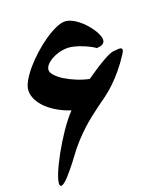

<svg xmlns="http://www.w3.org/2000/svg" viewBox="-141 -819 838 965"><g transform="rotate(-20 278.5 -336.0)"><path d="M534.2 -466.8Q506.8 -424.8 480.7 -393.8Q454.6 -362.8 429.7 -339.1Q404.8 -315.4 380.6 -297.4Q356.4 -279.3 332.5 -262.7Q311 -246.6 286.9 -228Q262.7 -209.5 237.1 -186Q211.4 -162.6 184.3 -133.1Q157.2 -103.5 129.9 -65.9Q121.6 -54.7 110.4 -40Q99.1 -25.4 86.9 -10.7Q74.7 3.9 62.7 17.3Q50.8 30.8 40.5 39.1Q30.3 47.4 22.9 49.3Q15.6 51.3 13.2 43.5Q10.7 36.1 14.2 21.5Q17.6 6.8 25.4 -13.2Q33.2 -33.2 44.7 -56.9Q56.2 -80.6 70.3 -106.2Q84.5 -131.8 100.3 -157.7Q116.2 -183.6 132.6 -207.5Q148.9 -231.4 165.5 -252.4Q182.1 -273.4 197.3 -289.1Q161.1 -301.3 130.1 -318.8Q99.1 -336.4 76.4 -357.9Q53.7 -379.4 40.8 -404.1Q27.8 -428.7 27.8 -454.6Q27.8 -476.6 43.5 -504.6Q59.1 -532.7 84.2 -562.3Q109.4 -591.8 140.9 -620.4Q172.4 -648.9 204.3 -671.1Q236.3 -693.4 265.9 -707Q295.4 -720.7 316.4 -720.7Q333 -720.7 350.6 -712.9Q368.2 -705.1 385 -692.1Q401.9 -679.2 417 -662.8Q432.1 -646.5 443.6 -629.6Q455.1 -612.8 461.7 -597.2Q468.3 -581.5 468.3 -569.8Q468.3 -540 421.9 -540Q422.4 -541.5 416 -545.7Q409.7 -549.8 398.9 -555.4Q388.2 -561 373.8 -567.4Q359.4 -573.7 344 -578.9Q328.6 -584 313.2 -587.4Q297.9 -590.8 284.7 -590.8Q259.3 -590.8 236.3 -584Q213.4 -577.1 196 -566.7Q178.7 -556.2 168.5 -543.5Q158.2 -530.8 158.2 -518.6Q158.2 -504.4 173.8 -487.5Q189.5 -470.7 214.8 -455.1Q240.2 -439.5 272.5 -426.3Q304.7 -413.1 337.4 -406.2Q401.4 -450.7 442.9 -473.9Q484.4 -497.1 501.5 -497.1Q503.9 -497.1 507.3 -497.1Q510.7 -497.1 514.2 -497.6Q519.5 -498.5 524.7 -498.8Q529.8 -499 533.9 -498Q538.1 -497.1 540.8 -494.9Q543.5 -492.7 543.5 -488.8Q543.5 -481 534.2 -466.8Z"/></g></svg>

Font: XB Khoramshahr
Style: Bold
Weight: 700
Designer: Behnam
Foundry: Irmug
Version: Version 8.005 2009